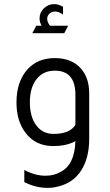

<svg xmlns="http://www.w3.org/2000/svg" viewBox="-20 -722 533 932"><path d="M311 -597 292 -561H137L156 -597H182Q172 -615 172 -633Q172 -661 193 -681.5Q214 -702 243 -702Q265 -702 286 -689V-651Q266 -666 247 -666Q231 -666 220 -655.5Q209 -645 209 -631Q209 -614 223 -597ZM346 -37Q304 -13 238 -13Q151 -13 102 -80Q60 -137 60 -224Q60 -329 116 -388Q165 -440 246 -440Q329 -440 374 -388Q413 -343 413 -268V-48Q413 45 374 105.5Q335 166 263 183Q239 190 211 190Q153 190 98 162V103Q150 131 201 131Q242 131 273 113Q343 78 346 -37ZM346 -262Q346 -379 246 -379Q190 -379 157.5 -338Q125 -297 125 -225Q125 -155 156 -113.5Q187 -72 240 -72Q319 -72 346 -116Z"/></svg>

Font: Space Grotesk
Style: Regular
Weight: 400
Designer: Florian Karsten
Foundry: Florian Karsten
Version: Version 2.000